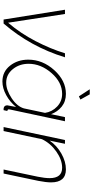

<svg xmlns="http://www.w3.org/2000/svg" viewBox="403 -1174 780 1627"><g transform="rotate(90 793.5 -360.0)"><path d="M62 -520H98L172 -38Q261 -142 327.5 -270Q394 -398 431 -520H465Q376 -229 179 0H145Z M736 -730H779L823 -651L796 -638ZM485 -209Q485 -331 574 -429.5Q663 -528 775 -528Q839 -528 883 -492.5Q927 -457 947 -402L972 -520H1007L908 -57Q906 -51 906 -45Q906 -32 920 -32L913 0H899Q872 -4 872 -31Q872 -35 886 -106Q844 -54 785.5 -22Q727 10 670 10Q587 10 536 -54.5Q485 -119 485 -209ZM898 -172 936 -351Q927 -411 882.5 -453.5Q838 -496 775 -496Q677 -496 598.5 -406Q520 -316 520 -212Q520 -134 565.5 -78Q611 -22 680 -22Q742 -22 811.5 -68Q881 -114 898 -172Z M1166 -520H1198L1171 -390Q1214 -452 1281.5 -490Q1349 -528 1415 -528Q1525 -528 1525 -402Q1525 -361 1512 -294L1450 0H1416L1477 -290Q1489 -349 1489 -390Q1489 -496 1401 -496Q1334 -496 1264 -447Q1194 -398 1159 -325L1090 0H1056Z"/></g></svg>

Font: Raleway-v4020 ExtraLight
Style: Italic
Weight: 275
Italic angle: -12°
Designer: Matt McInerney, Pablo Impallari, Rodrigo Fuenzalida
Foundry: Matt McInerney, Pablo Impallari, Rodrigo Fuenzalida
Version: Version 4.020;PS 004.020;hotconv 1.0.88;makeotf.lib2.5.64775